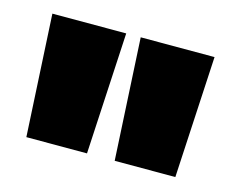

<svg xmlns="http://www.w3.org/2000/svg" viewBox="-53 -876 516 422"><g transform="rotate(15 204.5 -664.5)"><path d="M20 -803H188L173 -526H35ZM221 -803H389L374 -526H236Z"/></g></svg>

Font: Moderustic ExtraBold
Style: Regular
Weight: 800
Designer: Tural Alisoy
Foundry: TAFT Foundry
Version: Version 2.120